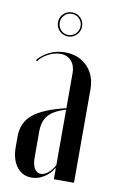

<svg xmlns="http://www.w3.org/2000/svg" viewBox="-79 -708 458 761"><g transform="rotate(10 149.5 -327.5)"><path d="M21 -142Q21 -198 60.5 -231Q100 -264 192 -286V-428Q192 -458 175.5 -476Q159 -494 132 -494Q109 -494 84 -481.5Q59 -469 45 -449L40 -453Q57 -474 85.5 -488.5Q114 -503 149 -503Q204 -503 238.5 -468Q273 -433 273 -376V0H192V-44H190Q176 -20 152.5 -5.5Q129 9 103 9Q66 9 43.5 -20.5Q21 -50 21 -99ZM137 -12Q151 -12 166 -24Q181 -36 192 -57V-280Q144 -266 123 -242Q102 -218 102 -176V-72Q102 -44 111 -28Q120 -12 137 -12ZM100 -616Q100 -636 114.5 -650Q129 -664 149 -664Q169 -664 183 -650Q197 -636 197 -616Q197 -596 183 -581.5Q169 -567 149 -567Q129 -567 114.5 -581Q100 -595 100 -616ZM107 -616Q107 -598 119 -585.5Q131 -573 149 -573Q166 -573 178.5 -585.5Q191 -598 191 -616Q191 -633 179 -645.5Q167 -658 149 -658Q131 -658 119 -645.5Q107 -633 107 -616Z"/></g></svg>

Font: Moniqa SemBd Narrow Display
Style: Regular
Weight: 600
Width: 4
Designer: Rajesh Rajput
Foundry: Rajesh Rajput
Version: Version 1.000